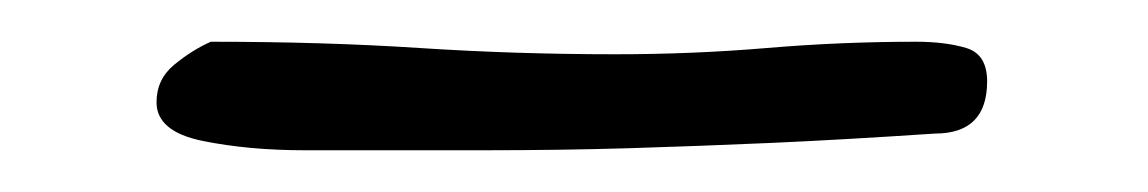

<svg xmlns="http://www.w3.org/2000/svg" viewBox="-20 -296 550 92"><path d="M55 -247Q55 -258 63.5 -265Q72 -272 81 -276Q135 -276 181 -273Q227 -270 275 -270Q312 -270 347.5 -273Q383 -276 419 -276Q433 -276 443 -273Q453 -270 453 -257Q453 -232 428 -232Q383 -229 349 -227.5Q315 -226 282 -225Q249 -224 212 -224Q175 -224 126 -224Q99 -224 77 -228.5Q55 -233 55 -247Z"/></svg>

Font: Miltonian
Style: Regular
Weight: 400
Designer: Pablo Impallari
Foundry: Pablo Impallari
Version: Version 1.008